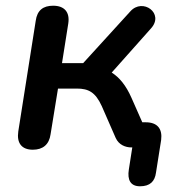

<svg xmlns="http://www.w3.org/2000/svg" viewBox="-20 -516 634 672"><path d="M470 136C505 136 522 119 526 88L544 -26C549 -65 531 -88 490 -88H478L440 -174C421 -217 398 -245 371 -262L508 -416C557 -469 479 -525 436 -476L271 -295H197L219 -434C225 -474 205 -496 166 -496C131 -496 110 -480 105 -443L44 -56C38 -15 56 8 95 8C130 8 152 -10 157 -46L183 -206H249C290 -206 314 -193 336 -145L385 -33C396 -9 419 0 440 0H443L431 77C425 114 437 136 470 136Z"/></svg>

Font: SN Pro Semibold
Style: Italic
Weight: 600
Italic angle: -9°
Designer: Tobias Whetton
Foundry: Supernotes
Version: Version 1.001;Glyphs 3.2 (3249)